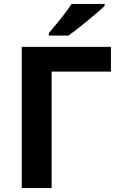

<svg xmlns="http://www.w3.org/2000/svg" viewBox="-20 -951 601 971"><path d="M541 -714H90V0H241V-589H541ZM509 -921V-931H342C321 -898 283 -849 227 -784V-771H326C363 -796 479 -891 509 -921Z"/></svg>

Font: Passageway
Style: Regular
Weight: 700
Foundry: Ascender Corporation
Version: Version 1.11